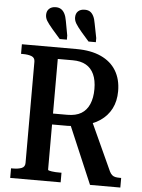

<svg xmlns="http://www.w3.org/2000/svg" viewBox="-61 -968 754 1016"><g transform="rotate(5 316.5 -460.5)"><path d="M406 -853 421 -777V-755H382L341 -802Q319 -828 309.5 -844Q300 -860 300 -876Q300 -897 312.5 -909Q325 -921 348 -921Q364 -921 375 -914.5Q386 -908 394 -893Q402 -878 406 -853ZM253 -853 267 -777V-755H229L187 -803Q164 -830 155 -845Q146 -860 146 -876Q146 -897 159 -909Q172 -921 194 -921Q210 -921 221.5 -914Q233 -907 241 -892Q249 -877 253 -853ZM319 -322 456 0H617V-51H609Q596 -51 586 -53Q576 -55 568.5 -61.5Q561 -68 555 -80L436 -340ZM228 -61V-649H308Q350 -649 378 -633Q406 -617 420.5 -585.5Q435 -554 435 -507Q435 -460 420.5 -426.5Q406 -393 377.5 -376Q349 -359 304 -359H204V-301H312Q325 -301 337.5 -302.5Q350 -304 362 -306Q374 -308 386 -311Q442 -321 481 -347.5Q520 -374 540.5 -414Q561 -454 561 -507Q561 -570 533.5 -615.5Q506 -661 452.5 -685.5Q399 -710 322 -710H32V-659H42Q70 -659 88 -652Q106 -645 106 -624V-86Q106 -65 88 -58Q70 -51 42 -51H32V0H300V-51H289Q279 -51 268 -51.5Q257 -52 248 -53.5Q239 -55 233.5 -56.5Q228 -58 228 -61Z"/></g></svg>

Font: Roboto Serif 28pt Condensed Medium
Style: Regular
Weight: 500
Width: 3
Designer: Greg Gazdowicz
Foundry: Commercial Type
Version: Version 1.008